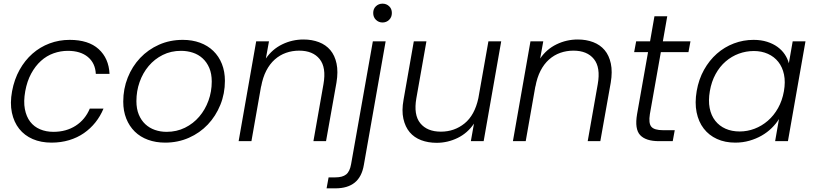

<svg xmlns="http://www.w3.org/2000/svg" viewBox="-20 -772 4459 1050"><path d="M46 -273Q58 -338 87 -390Q116 -442 157.5 -478.5Q199 -515 251 -534.5Q303 -554 361 -554Q464 -554 519.5 -503.5Q575 -453 579 -368H504Q501 -427 460.5 -460.5Q420 -494 351 -494Q311 -494 273 -480.5Q235 -467 204 -439Q173 -411 150.5 -369.5Q128 -328 118 -273Q108 -217 116 -175.5Q124 -134 145 -106.5Q166 -79 199 -65Q232 -51 272 -51Q342 -51 394 -84.5Q446 -118 471 -178H546Q529 -137 502 -103Q475 -69 439 -44Q403 -19 358 -5.5Q313 8 262 8Q204 8 159 -11.5Q114 -31 85 -67.5Q56 -104 45 -156Q34 -208 46 -273Z M1210 -330Q1210 -260 1185 -198.5Q1160 -137 1116.5 -91Q1073 -45 1013 -18.5Q953 8 883 8Q832 8 789.5 -7.5Q747 -23 717 -52.5Q687 -82 670.5 -123.5Q654 -165 654 -216Q654 -286 678.5 -347.5Q703 -409 746.5 -455Q790 -501 849.5 -527.5Q909 -554 980 -554Q1031 -554 1073.5 -538.5Q1116 -523 1146.5 -493.5Q1177 -464 1193.5 -422.5Q1210 -381 1210 -330ZM726 -219Q726 -177 739 -145.5Q752 -114 774.5 -93Q797 -72 827 -61.5Q857 -51 891 -51Q946 -51 991.5 -73.5Q1037 -96 1069.5 -134Q1102 -172 1120 -221.5Q1138 -271 1138 -326Q1138 -369 1124.5 -400.5Q1111 -432 1088 -453Q1065 -474 1034.5 -484Q1004 -494 970 -494Q915 -494 870 -471.5Q825 -449 793 -411Q761 -373 743.5 -323.5Q726 -274 726 -219Z M1749 -312Q1765 -403 1728 -449Q1691 -495 1616 -495Q1578 -495 1544 -483Q1510 -471 1482.5 -446.5Q1455 -422 1436 -385Q1417 -348 1408 -298V-301L1355 0H1285L1381 -546H1451L1434 -452Q1469 -503 1523.5 -529.5Q1578 -556 1640 -556Q1686 -556 1724 -541.5Q1762 -527 1786.5 -498Q1811 -469 1820.5 -424.5Q1830 -380 1820 -320L1763 0H1694Z M2089 -546 1970 129Q1959 195 1920 226.5Q1881 258 1814 258H1766L1777 198H1814Q1853 198 1873 182Q1893 166 1900 126L2019 -546ZM2072 -649Q2051 -649 2036 -663.5Q2021 -678 2021 -701Q2021 -724 2036 -738Q2051 -752 2072 -752Q2093 -752 2108 -738Q2123 -724 2123 -701Q2123 -678 2108 -663.5Q2093 -649 2072 -649Z M2625 0H2555L2572 -96Q2537 -44 2482.5 -17.5Q2428 9 2368 9Q2321 9 2283 -5.5Q2245 -20 2220.5 -49Q2196 -78 2186 -122.5Q2176 -167 2187 -227L2243 -546H2312L2257 -235Q2241 -144 2278.5 -98Q2316 -52 2391 -52Q2465 -52 2520.5 -97Q2576 -142 2596 -235L2651 -546H2721Z M3249 -312Q3265 -403 3228 -449Q3191 -495 3116 -495Q3078 -495 3044 -483Q3010 -471 2982.5 -446.5Q2955 -422 2936 -385Q2917 -348 2908 -298V-301L2855 0H2785L2881 -546H2951L2934 -452Q2969 -503 3023.5 -529.5Q3078 -556 3140 -556Q3186 -556 3224 -541.5Q3262 -527 3286.5 -498Q3311 -469 3320.5 -424.5Q3330 -380 3320 -320L3263 0H3194Z M3524 -487H3448L3459 -546H3535L3559 -683H3629L3605 -546H3756L3745 -487H3594L3534 -148Q3526 -98 3542 -79Q3558 -60 3606 -60H3670L3659 0H3584Q3512 0 3481 -33Q3450 -66 3464 -148Z M3790 -274Q3801 -338 3830 -390Q3859 -442 3900.5 -478.5Q3942 -515 3993.5 -534.5Q4045 -554 4101 -554Q4142 -554 4175 -543.5Q4208 -533 4232 -515.5Q4256 -498 4271.5 -475Q4287 -452 4294 -426L4315 -546H4385L4289 0H4219L4240 -121Q4224 -95 4200 -71.5Q4176 -48 4145.5 -30.5Q4115 -13 4078.5 -2.5Q4042 8 4001 8Q3945 8 3901 -12Q3857 -32 3828.5 -69Q3800 -106 3789.5 -158Q3779 -210 3790 -274ZM4267 -273Q4276 -324 4267.5 -364.5Q4259 -405 4236.5 -433.5Q4214 -462 4179.5 -477.5Q4145 -493 4103 -493Q4060 -493 4020.5 -478.5Q3981 -464 3948.5 -436Q3916 -408 3893.5 -367Q3871 -326 3862 -274Q3853 -222 3861 -181Q3869 -140 3891.5 -111.5Q3914 -83 3948 -68Q3982 -53 4025 -53Q4067 -53 4106.5 -68Q4146 -83 4179 -111.5Q4212 -140 4235 -181Q4258 -222 4267 -273Z"/></svg>

Font: SVN-Poppins Light
Style: Italic
Weight: 300
Italic angle: -10°
Designer: Ninad Kale (Devanagari), Jonny Pinhorn (Latin)
Foundry: Indian Type Foundry
Version: Version 3.002 2017; ttfautohint (v1.8.3)